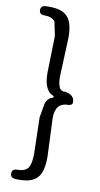

<svg xmlns="http://www.w3.org/2000/svg" viewBox="-104 -836 546 1051"><g transform="rotate(10 169.0 -310.5)"><path d="M205 -194 214 21Q214 105 183 137Q153 170 84 170H67Q34 170 34 144Q34 118 63 118Q107 118 123 95Q139 72 139 16L134 -187L149 -270Q164 -299 180 -301Q200 -309 181 -318Q164 -323 149 -351Q134 -379 134 -434L139 -637L123 -716Q107 -740 63 -740Q34 -740 34 -765Q34 -791 67 -791H84Q153 -791 183 -758Q214 -726 214 -642L205 -426Q205 -340 248 -348Q300 -339 300 -298Q300 -282 277 -280Q205 -281 205 -194Z"/></g></svg>

Font: Swei Gothic CJK TC Regular
Style: Regular
Weight: 400
Version: Version 2.129